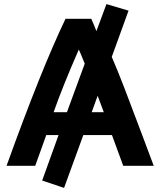

<svg xmlns="http://www.w3.org/2000/svg" viewBox="-20 -802 784 938"><path d="M500 -782 608 -750 526 -524Q554 -459 585 -379Q616 -299 663.5 -172Q711 -45 731 8H582L527 -142H387L293 116L186 80L266 -142H206Q196 -115 178.5 -65.5Q161 -16 152 8H12Q182 -464 300 -710H426Q437 -686 451 -650ZM242 -254H307L394 -491Q373 -543 365 -560Q285 -377 242 -254ZM428 -254H487Q482 -267 472.5 -293Q463 -319 457 -334Z"/></svg>

Font: Repo
Style: Bold
Weight: 700
Designer: Stefan Peev
Foundry: Context Ltd
Version: Version 001.000